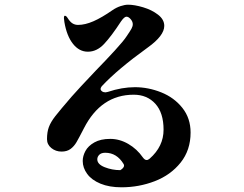

<svg xmlns="http://www.w3.org/2000/svg" viewBox="-20 -772 1040 817"><path d="M791 -208Q791 -133 748.5 -80Q706 -27 638.5 -1Q571 25 497 25Q445 25 407.5 9.5Q370 -6 351 -32Q332 -58 332 -87Q332 -108 343.5 -129.5Q355 -151 381.5 -166Q408 -181 449 -181Q489 -181 526 -159.5Q563 -138 588 -102Q596 -91 604 -91Q610 -91 617 -97Q676 -149 676 -220Q676 -292 641 -330.5Q606 -369 549 -369Q410 -369 337 -226Q316 -185 305.5 -167Q295 -149 280 -138Q265 -127 242 -127Q217 -127 198.5 -142Q180 -157 180 -180Q180 -210 188 -231.5Q196 -253 215.5 -278Q235 -303 285 -361Q312 -392 388 -472Q430 -515 468.5 -557Q507 -599 519 -618Q534 -640 539.5 -650Q545 -660 545 -669Q545 -680 536 -690.5Q527 -701 518 -701Q509 -701 495 -681Q454 -618 423 -585Q392 -552 354 -552Q317 -552 290.5 -585.5Q264 -619 254 -678Q252 -690 252 -695Q252 -705 256 -705Q262 -705 268 -695Q278 -679 288.5 -672.5Q299 -666 312 -666Q342 -666 377.5 -681.5Q413 -697 459 -729Q475 -740 493 -746Q511 -752 525 -752Q552 -752 589 -741Q626 -730 652.5 -709.5Q679 -689 679 -662Q679 -620 609 -570Q480 -477 413 -405Q408 -398 408 -394Q408 -388 414 -383.5Q420 -379 429 -379Q431 -379 439 -381Q499 -401 554 -401Q611 -401 666 -379Q721 -357 756 -313Q791 -269 791 -208ZM506 -74Q477 -122 428 -122Q411 -122 402.5 -113.5Q394 -105 394 -94Q394 -73 425.5 -60.5Q457 -48 492 -48Q501 -53 505.5 -60Q510 -67 506 -74Z"/></svg>

Font: Shippori Mincho B1 ExtraBold
Style: Regular
Weight: 800
Designer: FONTDASU
Foundry: FONTDASU / Google Inc. / but / Adobe
Version: Version 3.110; ttfautohint (v1.8.3)